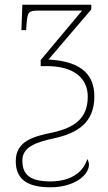

<svg xmlns="http://www.w3.org/2000/svg" viewBox="-20 -556 461 816"><path d="M195 240C293 240 358 190 358 144C358 136 355 126 351 120C335 172 286 215 194 215C106 215 75 185 75 126C75 70 130 49 209 32C311 10 381 -36 381 -146C381 -229 337 -295 186 -303L368 -516V-536H75L71 -428H91L93 -455C97 -506 101 -511 146 -511H329L153 -301V-275H179C294 -275 353 -224 353 -145C353 -51 294 -13 204 7C122 24 47 43 47 129C47 211 103 240 195 240Z"/></svg>

Font: Noto Serif SemiCondensed Thin
Style: Regular
Weight: 100
Width: 4
Designer: Monotype Design Team
Foundry: Monotype Imaging Inc.
Version: Version 2.015